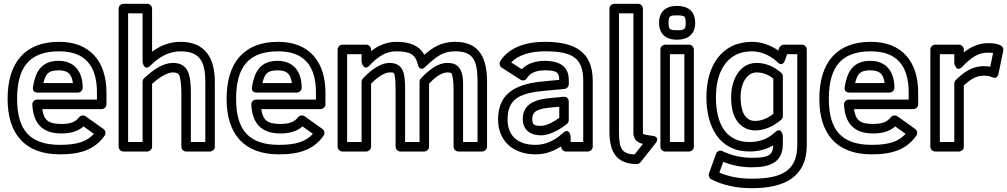

<svg xmlns="http://www.w3.org/2000/svg" viewBox="-20 -772 5298 1010"><path d="M291 -502C426.5 -502 490 -427.4 490 -285V-248H175C161.9 -248 149.3 -237.5 150 -221.9C154.3 -125.5 200.7 -70 302 -70C350.9 -70 389.1 -80.3 419.2 -107L474 -68C437.4 -28.2 388.1 -10 296 -10C137.4 -10 70 -87.6 70 -252C70 -425.7 140.9 -502 291 -502ZM291 -552C113.1 -552 20 -444.9 20 -252C20 -67.5 110.6 40 296 40C408.9 40 481 11.6 530.4 -58.6C537.5 -68.6 536.1 -85.1 524.5 -93.4L430.5 -160.4C421 -167.1 405.2 -166.4 396.6 -155.7C376.2 -130.5 352.7 -120 302 -120C232.7 -120 210.8 -141.2 202.4 -198H515C525.7 -198 540 -207.9 540 -223V-285C540 -447.4 454.8 -552 291 -552ZM415 -310C415 -397.1 370.4 -452 288 -452C192.6 -452 165.7 -388.1 153.3 -314.1C152.1 -306.7 151.4 -285 178 -285H390C405.1 -285 415 -299.3 415 -310ZM363.5 -335H208.4C220.1 -382.8 233 -402 288 -402C336.1 -402 356.9 -384.2 363.5 -335Z M890 -441C841.7 -441 792.1 -411 737.9 -360.2C732.8 -355.5 730 -348 730 -342V-25H654V-702H730V-446C730 -446 737.6 -393.3 772.7 -428.3C812.3 -468 865.1 -502 929 -502C1028.7 -502 1060 -451.5 1060 -342V-25H984V-282C984 -376.1 971.8 -441 890 -441ZM929 -552C870 -552 820.1 -529.6 780 -500.4V-727C780 -737.7 770.1 -752 755 -752H629C618.3 -752 604 -742.1 604 -727V0C604 10.7 613.9 25 629 25H755C765.7 25 780 15.1 780 0V-331C826.9 -373.2 865 -391 890 -391C910.4 -391 917.6 -385.4 922.2 -377.2C927.6 -367.8 934 -334.8 934 -282V0C934 10.7 943.9 25 959 25H1085C1095.7 25 1110 15.1 1110 0V-342C1110 -464.4 1061.3 -552 929 -552Z M1443 -502C1578.5 -502 1642 -427.4 1642 -285V-248H1327C1313.9 -248 1301.3 -237.5 1302 -221.9C1306.3 -125.5 1352.7 -70 1454 -70C1502.9 -70 1541.1 -80.3 1571.2 -107L1626 -68C1589.4 -28.2 1540.1 -10 1448 -10C1289.4 -10 1222 -87.6 1222 -252C1222 -425.7 1292.9 -502 1443 -502ZM1443 -552C1265.1 -552 1172 -444.9 1172 -252C1172 -67.5 1262.6 40 1448 40C1560.9 40 1633 11.6 1682.4 -58.6C1689.5 -68.6 1688.1 -85.1 1676.5 -93.4L1582.5 -160.4C1573 -167.1 1557.2 -166.4 1548.6 -155.7C1528.2 -130.5 1504.7 -120 1454 -120C1384.7 -120 1362.8 -141.2 1354.4 -198H1667C1677.7 -198 1692 -207.9 1692 -223V-285C1692 -447.4 1606.8 -552 1443 -552ZM1567 -310C1567 -397.1 1522.4 -452 1440 -452C1344.6 -452 1317.7 -388.1 1305.3 -314.1C1304.1 -306.7 1303.4 -285 1330 -285H1542C1557.1 -285 1567 -299.3 1567 -310ZM1515.5 -335H1360.4C1372.1 -382.8 1385 -402 1440 -402C1488.1 -402 1508.9 -384.2 1515.5 -335Z M2028 -441C2006.2 -441 1984.3 -432.9 1961.4 -419.6C1937.8 -405.9 1913.9 -385.7 1888.9 -359.2C1884.4 -354.5 1882 -347.1 1882 -342V-25H1806V-487H1882V-446C1882 -446 1892.6 -393.4 1925.4 -429.1C1947.2 -452.8 1969.7 -470.8 1992.7 -483.7C2014.5 -495.9 2038.5 -502 2066 -502C2140.6 -502 2165.2 -483.1 2177.8 -433.8C2177.8 -433.8 2186.4 -389.1 2219.7 -422.3C2247.9 -450.5 2273.8 -470.9 2296.7 -483.7C2318.2 -495.7 2343.5 -502 2374 -502C2467.7 -502 2492 -457.6 2492 -342V-25H2416V-302C2416 -343.8 2419.5 -398 2384.8 -426.4C2370.3 -438.2 2352.1 -441 2333 -441C2307.3 -441 2282.2 -431.5 2258.1 -415.3C2234.9 -399.7 2213.4 -380.8 2193.4 -358.8C2189.3 -354.2 2187 -348 2187 -342V-25H2111V-302C2111 -382.6 2104.4 -441 2028 -441ZM2212 -483.7C2185.2 -533 2134.9 -552 2066 -552C2011.7 -552 1966.5 -529.9 1932 -503.2V-512C1932 -522.7 1922.1 -537 1907 -537H1781C1770.3 -537 1756 -527.1 1756 -512V0C1756 10.7 1765.9 25 1781 25H1907C1917.7 25 1932 15.1 1932 0V-331.9C1951.4 -351.6 1970.6 -367.1 1986.6 -376.4C2005.1 -387.1 2019.2 -391 2028 -391C2054.7 -391 2052.6 -390.6 2057 -369C2059.3 -357.7 2061 -334.5 2061 -302V0C2061 10.7 2070.9 25 2086 25H2212C2222.7 25 2237 15.1 2237 0V-332.2C2258.1 -354.3 2297.2 -391 2333 -391C2347.2 -391 2353 -387.8 2353.2 -387.7C2359.9 -382.1 2366 -349.3 2366 -302V0C2366 10.7 2375.9 25 2391 25H2517C2527.7 25 2542 15.1 2542 0V-342C2542 -466 2502.8 -552 2374 -552C2301.1 -552 2254.9 -521.2 2212 -483.7Z M2847 -502C2988.8 -502 3048 -469.1 3048 -348V-25H2982V-53C2982 -53 2976.9 -104.8 2940.2 -71.5C2893.7 -29.3 2846.6 -10 2797 -10C2702.4 -10 2650 -57.9 2650 -144C2650 -254.5 2717.9 -282.1 2841.4 -294.1L2949.3 -304.1C2962.3 -305.3 2972 -316.8 2972 -329V-352C2972 -431.9 2909.9 -452 2845 -452C2796 -452 2752.4 -437 2724.9 -407.7L2669.1 -443.5C2704.1 -480.9 2766 -502 2847 -502ZM2847 -552C2744.2 -552 2654.7 -521.1 2611.6 -449.9C2604.8 -438.7 2608.1 -423.3 2619.5 -416L2717.5 -353C2731.3 -344.1 2746.5 -350.5 2752.8 -361.8C2765.7 -384.8 2796.8 -402 2845 -402C2905.1 -402 2922 -393.4 2922 -351.8L2836.6 -343.9C2710.2 -331.6 2600 -292.4 2600 -144C2600 -29.1 2681 40 2797 40C2844.4 40 2889.3 25.9 2932 -2V0C2932 10.7 2941.9 25 2957 25H3073C3083.7 25 3098 15.1 3098 0V-348C3098 -503.2 2998.4 -552 2847 -552ZM2730 -146C2730 -84.4 2775.1 -60 2826 -60C2846.5 -60 2868.2 -66.1 2892.1 -76.6C2916.4 -87.3 2939.9 -102.1 2962.8 -120.6C2968.6 -125.3 2972 -132.7 2972 -140V-238C2972 -248.7 2965.2 -264.8 2944.7 -262.9L2880.7 -256.9C2812.3 -250.9 2730 -234.7 2730 -146ZM2826 -110C2788.5 -110 2780 -116.6 2780 -146C2780 -188.9 2811.2 -200.6 2885.3 -207.1L2922 -210.5V-152.2C2899.3 -135.1 2857.2 -110 2826 -110Z M3236 -75.1V-702H3312V-75C3312 -63.4 3313.7 -50.4 3321.8 -38.8C3331.8 -24.7 3347.3 -18.6 3361.9 -14.9L3318.1 40.7C3252.7 36.8 3236.8 12.6 3236 -75.1ZM3186 -74.9C3186.9 29 3224.2 90.6 3329.9 91C3336.1 91 3344.7 87.7 3349.6 81.5L3427.6 -17.5C3457.4 -55.3 3410.6 -57.9 3410.6 -57.9C3378.8 -61.2 3364.6 -66.2 3362.8 -67.6C3362.6 -67.9 3362 -70.3 3362 -75V-727C3362 -737.7 3352.1 -752 3337 -752H3211C3200.3 -752 3186 -742.1 3186 -727Z M3541 -691C3582.3 -691 3587 -686.7 3587 -652C3587 -617.7 3581.2 -613 3541 -613C3501.3 -613 3497 -618.5 3497 -652C3497 -686.8 3501.1 -691 3541 -691ZM3541 -741C3483.4 -741 3447 -712 3447 -652C3447 -593.8 3482.4 -563 3541 -563C3596.8 -563 3637 -589.8 3637 -652C3637 -713.8 3598.1 -741 3541 -741ZM3504 -25V-487H3580V-25ZM3454 0C3454 10.7 3463.9 25 3479 25H3605C3615.7 25 3630 15.1 3630 0V-512C3630 -522.7 3620.1 -537 3605 -537H3479C3468.3 -537 3454 -527.1 3454 -512Z M3937 -502C3988.5 -502 4041.1 -473.6 4068.3 -446.3C4068.3 -446.3 4094.9 -414.4 4109.6 -455.7L4120.7 -487H4174V-10C4174 125.3 4095 168 3934 168C3869.4 168 3812.4 156.8 3764.2 136.1L3784.6 79.4C3834.6 98.9 3882.9 108 3934 108C4025.7 108 4098 85.8 4098 -15V-57C4098 -57 4092.5 -108.9 4056.1 -75.4C4019.4 -41.6 3975.8 -25 3922 -25C3801.4 -25 3746 -117.1 3746 -261C3746 -362.4 3779.3 -436.4 3833.6 -473.3C3861.2 -492.1 3895 -502 3937 -502ZM3696 -261C3696 -106.3 3763.1 25 3922 25C3968.2 25 4008.9 15.1 4047.8 -7.4C4045.3 46.2 4020.6 58 3934 58C3881.7 58 3830.8 46.6 3780.5 23.3C3761.9 14.7 3750.1 27.4 3746.5 37.5L3709.5 140.5C3705.8 150.7 3709.9 165.2 3721.6 171.3C3783 202.7 3854.2 218 3934 218C4103.7 218 4224 161.7 4224 -10V-512C4224 -522.7 4214.1 -537 4199 -537H4103C4094.1 -537 4083.1 -530.8 4079.4 -520.3L4074.4 -506.1C4039.8 -530.4 3989.8 -552 3937 -552C3772.5 -552 3696 -421.1 3696 -261ZM3960 -441C3866.7 -441 3826 -344.9 3826 -263C3826 -208.4 3835.3 -164.3 3859.1 -132.9C3881.9 -102.7 3914.5 -86 3952 -86C4000.4 -86 4046.6 -105.8 4089.2 -141.9C4094.8 -146.7 4098 -154.1 4098 -161V-370C4098 -377.2 4094.5 -384.4 4089.6 -388.7C4051.2 -422.6 4007.3 -441 3960 -441ZM3960 -391C3991.1 -391 4019.3 -381 4048 -358.3V-172.9C4015.2 -147.6 3983.6 -136 3952 -136C3929.5 -136 3913.4 -144 3898.9 -163.1C3885.4 -181 3876 -213.6 3876 -263C3876 -336.5 3910.7 -391 3960 -391Z M4561 -502C4696.5 -502 4760 -427.4 4760 -285V-248H4445C4431.9 -248 4419.3 -237.5 4420 -221.9C4424.3 -125.5 4470.7 -70 4572 -70C4620.9 -70 4659.1 -80.3 4689.2 -107L4744 -68C4707.4 -28.2 4658.1 -10 4566 -10C4407.4 -10 4340 -87.6 4340 -252C4340 -425.7 4410.9 -502 4561 -502ZM4561 -552C4383.1 -552 4290 -444.9 4290 -252C4290 -67.5 4380.6 40 4566 40C4678.9 40 4751 11.6 4800.4 -58.6C4807.5 -68.6 4806.1 -85.1 4794.5 -93.4L4700.5 -160.4C4691 -167.1 4675.2 -166.4 4666.6 -155.7C4646.2 -130.5 4622.7 -120 4572 -120C4502.7 -120 4480.8 -141.2 4472.4 -198H4785C4795.7 -198 4810 -207.9 4810 -223V-285C4810 -447.4 4724.8 -552 4561 -552ZM4685 -310C4685 -397.1 4640.4 -452 4558 -452C4462.6 -452 4435.7 -388.1 4423.3 -314.1C4422.1 -306.7 4421.4 -285 4448 -285H4660C4675.1 -285 4685 -299.3 4685 -310ZM4633.5 -335H4478.4C4490.1 -382.8 4503 -402 4558 -402C4606.1 -402 4626.9 -384.2 4633.5 -335Z M5189.1 -421.2C5177.6 -423.3 5167.9 -424 5156 -424C5089.9 -424 5045.9 -388.1 5007.6 -350.9C5002.7 -346.2 5000 -338.8 5000 -333V-25H4924V-487H5000V-439C5000 -439 5010.8 -386.4 5043.4 -422.1C5063.4 -443.9 5084.6 -461.7 5107.2 -475.8C5127.8 -488.6 5150.5 -495 5177 -495C5187.8 -495 5198.1 -494.2 5204 -493.2ZM5050 -496.5V-512C5050 -522.7 5040.1 -537 5025 -537H4899C4888.3 -537 4874 -527.1 4874 -512V0C4874 10.7 4883.9 25 4899 25H5025C5035.7 25 5050 15.1 5050 0V-322.2C5078.2 -348.1 5109.5 -374 5156 -374C5174.8 -374 5188.3 -370.9 5196.8 -366.6C5226.7 -351.7 5231.8 -380.9 5232.5 -383.9L5257.5 -504.9C5264.7 -540 5209.9 -545 5177 -545C5125.6 -545 5082.9 -522.5 5050 -496.5Z"/></svg>

Font: Fog Sans
Style: Outline
Weight: 700
Foundry: Intel Corporation
Version: Version 1.00